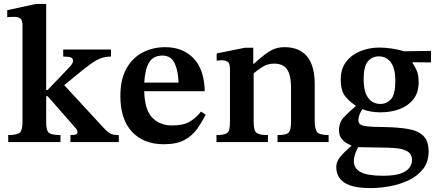

<svg xmlns="http://www.w3.org/2000/svg" viewBox="-20 -726 2231 981"><path d="M289 0H22V-36Q69 -36 82 -49Q95 -62 95 -104V-596Q95 -623 84 -631.5Q73 -640 52 -640Q42 -640 29.5 -639Q17 -638 17 -638V-674L164 -706H216V-266H223L338 -386Q342 -391 347.5 -398.5Q353 -406 353 -416Q353 -427 343.5 -432Q334 -437 303 -437V-473H547V-437Q519 -437 495.5 -428.5Q472 -420 439 -396Q406 -372 351 -326L308 -291L501 -82Q520 -60 533 -50.5Q546 -41 558 -38.5Q570 -36 587 -36V0H340V-36Q362 -36 369 -39.5Q376 -43 376 -50Q376 -61 365 -73L224 -234H216V-99Q216 -59 230 -47.5Q244 -36 289 -36Z M817 11Q714 11 654.5 -52.5Q595 -116 595 -235Q595 -321 626 -376Q657 -431 709 -458Q761 -485 824 -485Q914 -485 969 -428Q1024 -371 1026 -260H717Q719 -166 757.5 -125.5Q796 -85 859 -85Q918 -85 950.5 -105Q983 -125 1007 -156L1031 -140Q1011 -101 986.5 -66.5Q962 -32 922 -10.5Q882 11 817 11ZM717 -304H892Q891 -363 872.5 -402.5Q854 -442 810 -442Q764 -442 742.5 -408Q721 -374 717 -304Z M1659 0H1398V-36Q1430 -36 1444.5 -42Q1459 -48 1463 -64Q1467 -80 1467 -108V-273Q1467 -325 1456.5 -352.5Q1446 -380 1426.5 -390.5Q1407 -401 1382 -401Q1348 -401 1323 -385.5Q1298 -370 1276 -351V-108Q1276 -80 1280 -64.5Q1284 -49 1299.5 -42.5Q1315 -36 1349 -36V0H1086V-36Q1119 -36 1133.5 -42.5Q1148 -49 1151.5 -64.5Q1155 -80 1155 -108V-374Q1155 -401 1144.5 -409.5Q1134 -418 1114 -418Q1101 -418 1094 -417Q1087 -416 1087 -416V-453L1231 -482H1274V-400H1277Q1317 -437 1352.5 -461Q1388 -485 1434 -485Q1509 -485 1548.5 -438Q1588 -391 1588 -296V-108Q1588 -66 1600.5 -51Q1613 -36 1659 -36Z M1873 235Q1805 235 1767 220.5Q1729 206 1713.5 182Q1698 158 1698 128Q1698 101 1717 77Q1736 53 1775 20V17Q1764 13 1749 4Q1734 -5 1723 -20.5Q1712 -36 1712 -61Q1712 -100 1737 -127Q1762 -154 1797 -183V-187Q1769 -204 1745 -232.5Q1721 -261 1721 -319Q1721 -375 1749 -411Q1777 -447 1822 -465Q1867 -483 1919 -483Q1948 -483 1982 -478Q2016 -473 2045 -464L2182 -466V-407L2088 -408V-404Q2098 -390 2108.5 -367Q2119 -344 2119 -305Q2119 -252 2091.5 -218Q2064 -184 2020 -168Q1976 -152 1924 -152Q1873 -152 1831 -168Q1822 -154 1816.5 -139.5Q1811 -125 1811 -112Q1811 -99 1819.5 -91.5Q1828 -84 1855 -80.5Q1882 -77 1937 -77Q2013 -76 2065 -67Q2117 -58 2143.5 -31.5Q2170 -5 2170 48Q2170 101 2142 137Q2114 173 2069 194.5Q2024 216 1972.5 225.5Q1921 235 1873 235ZM1810 26Q1800 44 1794 62Q1788 80 1788 98Q1788 135 1823 153.5Q1858 172 1937 172Q1995 172 2027 160.5Q2059 149 2072 130.5Q2085 112 2085 92Q2085 61 2061.5 47.5Q2038 34 2002.5 31Q1967 28 1931 28Q1871 27 1846 26.5Q1821 26 1810 26ZM1924 -195Q1956 -195 1978 -219.5Q2000 -244 2000 -313Q2000 -375 1977.5 -406.5Q1955 -438 1915 -438Q1881 -438 1859.5 -412Q1838 -386 1838 -323Q1838 -257 1861 -226Q1884 -195 1924 -195Z"/></svg>

Font: STIX Two Text SemiBold
Style: Regular
Weight: 600
Designer: Ross Mills, John Hudson & Paul Hanslow, Tiro Typeworks Ltd; with prior portions MicroPress Inc., and Coen Hoffman.
Foundry: Tiro Typeworks Ltd
Version: Version 2.13 b171